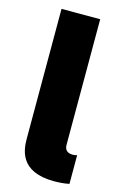

<svg xmlns="http://www.w3.org/2000/svg" viewBox="-114 -778 529 833"><g transform="rotate(15 150.5 -361.5)"><path d="M217.3 3.6C237.2 3.6 264.6 1.8 284.8 -2.8V-132.1C279.8 -129.6 272.7 -128.6 265.6 -128.6C239.3 -128.6 228.7 -142.4 228.7 -163V-727.3H55V-147.7C55 -100.1 58.2 3.6 217.3 3.6Z"/></g></svg>

Font: TID UI Extra Bold
Style: Regular
Weight: 800
Designer: The TID Project Authors
Foundry: Bakken & Bæck
Version: Version 1.001;hotconv 1.0.109;makeotfexe 2.5.65596